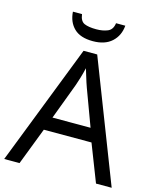

<svg xmlns="http://www.w3.org/2000/svg" viewBox="-132 -1010 904 1101"><g transform="rotate(15 319.5 -459.0)"><path d="M545 0 459 -221H176L91 0H0L279 -717H360L638 0ZM352 -517Q349 -525 342 -546Q335 -567 328.5 -589.5Q322 -612 318 -624Q311 -593 302 -563.5Q293 -534 287 -517L206 -301H432ZM473 -918Q468 -858 427.5 -821Q387 -784 315 -784Q241 -784 203.5 -820.5Q166 -857 162 -918H216Q221 -877 246 -866Q271 -855 317 -855Q356 -855 384.5 -867Q413 -879 418 -918Z"/></g></svg>

Font: Noto Sans Tagalog
Style: Regular
Weight: 400
Designer: Monotype Design Team
Foundry: Monotype Imaging Inc.
Version: Version 2.001; ttfautohint (v1.8.4.7-5d5b)